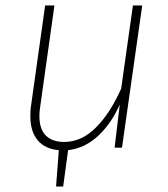

<svg xmlns="http://www.w3.org/2000/svg" viewBox="-20 -540 616 702"><path d="M500 -520 426 0H399L418 -158Q387 -88 338.5 -43Q290 2 229 9L211 142H185L195 9Q145 5 118 -27Q91 -59 91 -115Q91 -138 93 -150L145 -520H179L127 -150Q124 -132 124 -116Q124 -68 147.5 -44.5Q171 -21 215 -21Q278 -21 330.5 -73.5Q383 -126 423 -216L466 -520Z"/></svg>

Font: FiraGO UltraLight
Style: Italic
Weight: 200
Italic angle: -8°
Designer: bBox Type GmbH
Foundry: bBox Type GmbH
Version: Version 1.001